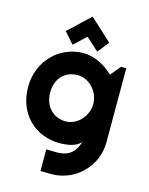

<svg xmlns="http://www.w3.org/2000/svg" viewBox="-139 -853 886 1139"><g transform="rotate(15 304.0 -283.0)"><path d="M423 -266C423 -193 363 -124 290 -124C217 -124 158 -179 158 -266C158 -358 217 -408 290 -408C363 -408 423 -339 423 -266ZM557 -522H525L473 -460C424 -507 358 -543 290 -543C143 -543 23 -424 23 -266C23 -94 143 10 290 10C335 10 397 0 418 -33C404 20 372 67 289 67L223 66V199L290 200C437 200 557 81 557 -66ZM213 -574 287 -643 365 -572 420 -642 285 -766 153 -642Z"/></g></svg>

Font: Righteous
Style: Regular
Weight: 400
Designer: Astigmatic (AOETI)
Foundry: Astigmatic (AOETI)
Version: Version 1.000